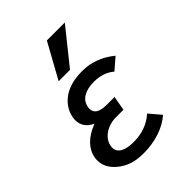

<svg xmlns="http://www.w3.org/2000/svg" viewBox="-230 -932 1059 1059"><g transform="rotate(-45 300.0 -402.0)"><path d="M108.5 -42Q53.5 -87 53.5 -145.5Q53.5 -158.5 55.5 -169Q63.5 -212 96.2 -245.2Q129 -278.5 186 -300.5Q156.5 -314 140.5 -336.2Q124.5 -358.5 124.5 -389Q124.5 -399 127 -413Q133 -445 151.8 -472Q170.5 -499 199.5 -518Q255 -554 341.5 -554Q372.5 -554 395 -549.8Q417.5 -545.5 439 -538Q487.5 -521 533.5 -483.5L467 -426Q419.5 -466.5 346 -466.5Q295.5 -466.5 263.2 -446.8Q231 -427 225.5 -389Q225 -384 224.5 -378.5Q224.5 -352 245.5 -339.2Q266.5 -326.5 308.5 -326.5H368.5L353.5 -242H294.5Q263 -242 234.2 -230.5Q205.5 -219 186.2 -198Q167 -177 162.5 -150Q161.5 -142 161.5 -138Q161.5 -107.5 189.2 -91.8Q217 -76 267.5 -76Q365 -76 431 -135L488 -68Q447 -31.5 388 -12.2Q329 7 263.5 7Q213.5 7 176.5 -4.8Q139.5 -16.5 108.5 -42ZM212 -606 325 -811H465L300.5 -606Z"/></g></svg>

Font: JuliaMono SemiBold
Style: Italic
Weight: 600
Italic angle: -9°
Monospace: yes
Designer: cormullion
Foundry: corm
Version: Version 0.056; ttfautohint (v1.8.4)